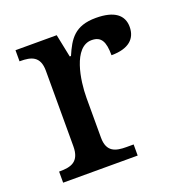

<svg xmlns="http://www.w3.org/2000/svg" viewBox="-105 -639 694 731"><g transform="rotate(-20 242.5 -273.5)"><path d="M29 0H331V-45H302C259 -45 223 -53 223 -112V-273C223 -342 242 -473 316 -473C355 -473 368 -448 368 -393C439 -393 470 -424 470 -471C470 -519 435 -547 360 -547C274 -547 248 -503 222 -443H217L198 -536H31V-491H34C78 -491 113 -482 113 -423V-117C113 -54 77 -45 32 -45H29Z"/></g></svg>

Font: Noto Serif Medium
Style: Regular
Weight: 500
Designer: Monotype Design Team
Foundry: Monotype Imaging Inc.
Version: Version 2.013